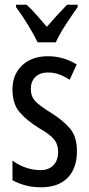

<svg xmlns="http://www.w3.org/2000/svg" viewBox="-20 -852 379 816"><path d="M307 -210Q307 -136 267 -96Q227 -56 155 -56Q118 -56 87 -64.5Q56 -73 33 -86V-170Q55 -152 87 -140.5Q119 -129 152 -129Q187 -129 207 -149.5Q227 -170 227 -207Q227 -239 208.5 -261Q190 -283 145 -308Q95 -339 64 -374.5Q33 -410 33 -472Q33 -536 74.5 -574.5Q116 -613 183 -613Q250 -613 306 -578L276 -513Q255 -527 232 -535.5Q209 -544 184 -544Q150 -544 130.5 -525Q111 -506 111 -474Q111 -442 130 -422Q149 -402 196 -373Q246 -342 276.5 -307Q307 -272 307 -210ZM140 -672Q124 -705 99 -746Q74 -787 48 -822V-832H93Q112 -815 134.5 -789.5Q157 -764 179 -738Q205 -768 222.5 -787Q240 -806 265 -832H310V-822Q288 -791 260.5 -749Q233 -707 217 -672Z"/></svg>

Font: Noto Sans Malayalam UI ExtraCondensed
Style: Regular
Weight: 400
Width: 2
Designer: Jelle Bosma - Monotype Design Team
Foundry: Monotype Imaging Inc.
Version: Version 2.104; ttfautohint (v1.8.4.7-5d5b)